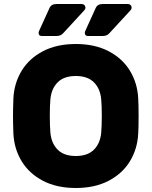

<svg xmlns="http://www.w3.org/2000/svg" viewBox="-20 -930 758 960"><path d="M671 -439Q673 -411 673 -349Q673 -288 671 -261Q667 -185 629.5 -123.5Q592 -62 523 -26Q454 10 359 10Q264 10 195 -26Q126 -62 88.5 -123.5Q51 -185 47 -261Q45 -315 45 -349Q45 -383 47 -439Q51 -515 88.5 -576.5Q126 -638 195 -674Q264 -710 359 -710Q454 -710 523 -674Q592 -638 629.5 -576.5Q667 -515 671 -439ZM359 -550Q300 -550 268.5 -518.5Q237 -487 232 -434Q229 -401 229 -351Q229 -302 232 -266Q237 -213 268.5 -181.5Q300 -150 359 -150Q418 -150 449.5 -181.5Q481 -213 486 -266Q489 -302 489 -351Q489 -401 486 -434Q481 -487 449.5 -518.5Q418 -550 359 -550ZM265 -910H387Q396 -910 401.5 -905Q407 -900 407 -891Q407 -884 401 -878L296 -764Q284 -750 262 -750H189Q173 -750 173 -766Q173 -771 178 -781L228 -891Q233 -901 241.5 -905.5Q250 -910 265 -910ZM496 -910H618Q627 -910 632.5 -905Q638 -900 638 -891Q638 -884 632 -878L527 -764Q515 -750 493 -750H420Q404 -750 404 -766Q404 -771 409 -781L459 -891Q464 -901 472.5 -905.5Q481 -910 496 -910Z"/></svg>

Font: Rubik
Style: Regular
Weight: 700
Designer: Hubert & Fischer
Foundry: Hubert & Fischer
Version: Version 1.100